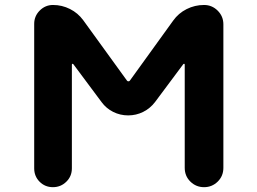

<svg xmlns="http://www.w3.org/2000/svg" viewBox="-20 -776 1040 776"><path d="M726.6 -97.7V-514.6Q726.6 -517.6 724.6 -518.1Q722.7 -518.6 720.7 -516.6L606.4 -363.3Q586.9 -337.9 558.6 -323.7Q530.3 -309.6 498 -309.6Q465.8 -309.6 437.5 -323.7Q409.2 -337.9 390.6 -363.3L276.4 -516.6Q274.4 -518.6 272.5 -518.1Q270.5 -517.6 270.5 -514.6V-95.7Q270.5 -63.5 248 -41.5Q225.6 -19.5 193.8 -19.5Q162.1 -19.5 140.1 -41.5Q118.2 -63.5 118.2 -95.7V-679.7Q118.2 -710.9 140.6 -733.4Q163.1 -755.9 194.3 -755.9Q230.5 -755.9 262.7 -739.7Q294.9 -723.6 316.4 -694.3L493.2 -450.2Q495.1 -447.3 499 -447.3Q502.9 -447.3 504.9 -450.2L679.7 -692.4Q701.2 -722.7 734.4 -739.3Q767.6 -755.9 804.7 -755.9Q836.9 -755.9 859.9 -732.9Q882.8 -710 882.8 -677.7V-97.7Q882.8 -64.5 859.9 -42Q836.9 -19.5 804.7 -19.5Q772.5 -19.5 749.5 -42Q726.6 -64.5 726.6 -97.7Z"/></svg>

Font: Rounded-X Mgen+ 1mn bold
Style: Bold
Weight: 700
Designer: [Source Han Sans]
Ryoko NISHIZUKA  (kana & ideographs); Paul D. Hunt (Latin, Greek & Cyrillic); Wenlong ZHANG  (bopomofo
Version: Version 1.059.20150602